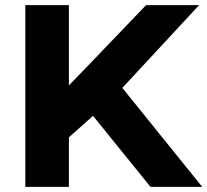

<svg xmlns="http://www.w3.org/2000/svg" viewBox="-20 -731 811 751"><path d="M79.1 0V-710.9H249.5V-397L326.2 -476.1L551.3 -710.9H758.8L458.5 -387.2L771 0H568.8L343.8 -277.8L249.5 -193.8V0Z"/></svg>

Font: Bert Sans Black
Style: Regular
Weight: 900
Designer: Christian Robertson, Adam Twardoch, & Cristiano Sobral
Foundry: Google
Version: Version 12.135;January 10, 2020;FontCreator 12.0.0.2547 64-b